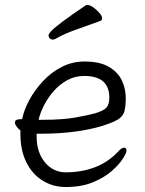

<svg xmlns="http://www.w3.org/2000/svg" viewBox="-20 -733 583 771"><path d="M383 -649Q334 -631 285.5 -614Q237 -597 203 -577Q197 -574 192 -574Q185 -574 180 -579Q175 -584 175 -591Q175 -597 187 -609.5Q199 -622 231.5 -646.5Q264 -671 325 -712Q327 -713 331 -713Q341 -713 354.5 -703.5Q368 -694 379 -681.5Q390 -669 390 -659Q390 -652 383 -649ZM127 -196V-186Q127 -121 160.5 -81Q194 -41 244 -41Q308 -41 361.5 -61.5Q415 -82 455 -125Q462 -133 468 -136.5Q474 -140 478 -140Q488 -140 488 -128Q488 -119 473.5 -96Q459 -73 429 -46.5Q399 -20 353 -1Q307 18 244 18Q193 18 151.5 -7.5Q110 -33 86 -81Q62 -129 62 -195V-209Q53 -216 46.5 -225Q40 -234 40 -241Q40 -254 59 -254L69 -255Q76 -291 97.5 -331Q119 -371 152 -406.5Q185 -442 227.5 -464Q270 -486 319 -486Q381 -486 417.5 -464.5Q454 -443 469.5 -409.5Q485 -376 485 -340Q485 -306 479.5 -286Q474 -266 454 -253.5Q434 -241 389 -227Q344 -213 281.5 -204.5Q219 -196 140 -196ZM155 -252Q229 -252 279 -260.5Q329 -269 362 -278Q398 -289 408.5 -302Q419 -315 419 -341Q419 -428 318 -428Q281 -428 250 -411Q219 -394 195.5 -367Q172 -340 156.5 -309.5Q141 -279 135 -252Z"/></svg>

Font: Klee One SemiBold
Style: Regular
Weight: 600
Designer: Fontworks Inc.
Foundry: Fontworks Inc.
Version: Version 1.00;January 12, 2022;FontCreator 13.0.0.2683 64-bit